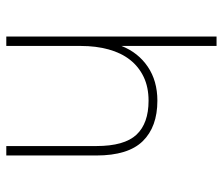

<svg xmlns="http://www.w3.org/2000/svg" viewBox="-69 -639 708 610"><g transform="rotate(90 285.0 -334.0)"><path d="M444 0V-286Q444 -375 408 -413.5Q372 -452 300 -452Q257 -452 224.5 -436.5Q192 -421 170 -393Q148 -365 137 -325Q126 -285 126 -237V0H96V-668H126V-366Q147 -419 192 -449.5Q237 -480 300 -480Q383 -480 428.5 -433.5Q474 -387 474 -286V0Z"/></g></svg>

Font: Celebes Thin
Style: Regular
Weight: 250
Designer: Anugrah Pasau
Foundry: Lafontype
Version: Version 1.000; ttfautohint (v1.8.4)